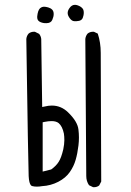

<svg xmlns="http://www.w3.org/2000/svg" viewBox="-20 -785 540 791"><path d="M286.1 -697.8Q292 -697.8 295.9 -697.8Q299.8 -697.8 306.2 -699.2Q317.9 -702.1 321.3 -712.4Q325.2 -723.6 325.2 -731.4Q325.2 -739.3 323.5 -744.1Q321.8 -749 317.9 -752.4Q311.5 -759.3 297.9 -763.7Q293 -765.1 288.6 -765.1Q275.4 -765.1 266.1 -751.5Q258.8 -741.2 258.8 -731.4Q258.8 -721.2 267.6 -709.5Q276.4 -697.8 286.1 -697.8ZM161.1 -689.9Q166 -689.5 170.4 -689.5Q189.5 -689.5 195.3 -702.9Q201.2 -716.3 201.2 -727.1Q201.2 -738.8 195.1 -745.1Q189 -751.5 178.7 -754.4Q168.5 -757.3 162.1 -757.3Q153.3 -757.3 147 -752.4L144.5 -750.5Q135.7 -741.7 133.3 -717.3Q133.3 -715.8 133.3 -713.9Q133.3 -704.6 138.7 -699.2Q145.5 -692.4 161.1 -689.9ZM155.8 -78.1V-281.2L162.6 -282.7Q179.7 -286.1 192.4 -286.1Q211.4 -286.1 221.7 -277.8Q236.8 -265.1 243.2 -234.9Q245.1 -223.1 245.1 -207.3Q245.1 -191.4 240.7 -169.9Q232.4 -134.3 221.7 -118.2Q211.4 -101.6 190.9 -86.9ZM366.2 -13.7Q379.9 -13.7 388.7 -21L397 -37.1L395 -567.4Q395 -609.9 382.8 -646.5L367.7 -653.8Q365.7 -654.3 364.3 -654.3Q350.1 -654.3 340.8 -646.5Q333 -637.2 331.5 -624.5L335.4 -59.6Q335.4 -38.6 346.7 -22L362.8 -14.2Q364.7 -13.7 366.2 -13.7ZM303.2 -251Q299.8 -284.2 259.8 -322.8Q231.4 -350.1 193.4 -350.1Q179.2 -350.1 164.1 -346.2L153.8 -344.2L149.9 -624.5Q148.4 -636.7 141.1 -645.5L124.5 -653.8Q122.6 -654.3 121.1 -654.3Q106.9 -654.3 97.7 -646.5Q89.8 -637.2 88.4 -624.5Q96.2 -102.5 98.1 -59.6Q99.6 -29.8 107.9 -21Q109.9 -19.5 111.8 -18.6Q121.1 -16.1 131.6 -16.1Q142.1 -16.1 153.3 -18.1Q189 -20 220.2 -36.1Q251 -52.2 267.6 -76.2Q284.2 -100.1 291.7 -126.5Q299.3 -152.8 303.2 -185.5Q305.2 -201.7 305.2 -218.3Q305.2 -234.9 303.2 -251Z"/></svg>

Font: NaikaiFont
Style: Light
Weight: 300
Version: Version 1.89